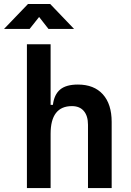

<svg xmlns="http://www.w3.org/2000/svg" viewBox="-60 -958 665 978"><path d="M388.2 0V-322.3Q388.2 -367.7 366.9 -392.6Q345.7 -417.5 306.6 -417.5Q197.8 -417.5 197.8 -276.4V0H77.1V-732.4H197.8V-423.8H209.5Q215.8 -476.1 246.1 -501.7Q276.4 -527.3 336.9 -527.3Q418.9 -527.3 463.9 -477.5Q508.8 -427.7 508.8 -336.9V0ZM-39.6 -810.5 82.5 -937.5H195.8L317.4 -810.5H187L139.2 -871.6L90.8 -810.5Z"/></svg>

Font: Cascadia Mono PL SemiBold
Style: Regular
Weight: 600
Monospace: yes
Designer: Aaron Bell
Foundry: Saja Typeworks
Version: Version 2404.023; ttfautohint (v1.8.4)